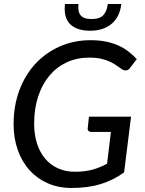

<svg xmlns="http://www.w3.org/2000/svg" viewBox="-20 -925 720 953"><path d="M352 -72.5Q377.5 -72.5 399 -75.2Q420.5 -78 439.8 -83.2Q459 -88.5 476.5 -95.8Q494 -103 511.5 -112.5L530.5 -270H434Q424.5 -270 419.2 -275.2Q414 -280.5 415.5 -289L421.5 -346H630.5L596 -69.5Q569 -50 540.2 -35.5Q511.5 -21 479.5 -11.2Q447.5 -1.5 412 3.2Q376.5 8 335.5 8Q270 8 216.8 -15.5Q163.5 -39 126 -81Q88.5 -123 68 -181Q47.5 -239 47.5 -308Q47.5 -400 76.2 -477Q105 -554 156.2 -609Q207.5 -664 277.5 -694.8Q347.5 -725.5 430 -725.5Q472 -725.5 506.2 -718.5Q540.5 -711.5 568.2 -698.8Q596 -686 618.2 -668.8Q640.5 -651.5 659 -631.5L627 -590Q619.5 -578.5 608.5 -576Q597.5 -573.5 585.5 -581Q574 -588.5 560.5 -598.5Q547 -608.5 528.5 -617.5Q510 -626.5 484.2 -632.8Q458.5 -639 422.5 -639Q362 -639 311.8 -615.8Q261.5 -592.5 225.5 -549.8Q189.5 -507 169.5 -446.5Q149.5 -386 149.5 -311.5Q149.5 -256 164 -211.8Q178.5 -167.5 205 -136.5Q231.5 -105.5 268.8 -89Q306 -72.5 352 -72.5ZM427.5 -772.5Q362 -772.5 328.5 -804.8Q295 -837 302.5 -905H369.5Q367.5 -887.5 369.8 -873.5Q372 -859.5 379.5 -850Q387 -840.5 400.2 -835.5Q413.5 -830.5 434 -830.5Q475 -830.5 493 -850Q511 -869.5 515 -905H582Q575 -841.5 534.2 -807Q493.5 -772.5 427.5 -772.5Z"/></svg>

Font: Lato Medium
Style: Italic
Weight: 500
Italic angle: -7°
Designer: Lukasz Dziedzic
Foundry: tyPoland Lukasz Dziedzic
Version: Version 2.006; 2014-01-15